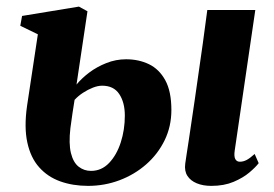

<svg xmlns="http://www.w3.org/2000/svg" viewBox="-20 -566 851 596"><path d="M636 11Q610 11 590.8 3Q571.5 -5 561.8 -20Q552 -35 555 -58Q556.5 -68.5 559.2 -86.5Q562 -104.5 565.8 -129.5Q569.5 -154.5 574.2 -186.2Q579 -218 584.5 -256Q590 -294 596.2 -337.8Q602.5 -381.5 609.5 -430.8Q616.5 -480 623.5 -535H772.5L708.5 -98Q706 -80 710.5 -72Q715 -64 724.5 -64Q735 -64 745.2 -69.2Q755.5 -74.5 770.5 -88L783 -59.5Q773.5 -47 754 -30.5Q734.5 -14 705 -1.5Q675.5 11 636 11ZM253.5 11Q206 11 167 -3Q128 -17 101.5 -46.8Q75 -76.5 64.8 -123.8Q54.5 -171 64 -237.5L97.5 -459.5L43 -486L48.5 -516.5L225 -545.5L251.5 -531L217.5 -303.5Q233.5 -323 257 -340.8Q280.5 -358.5 310 -370.2Q339.5 -382 371.5 -382Q410.5 -382 442.2 -366.8Q474 -351.5 493 -317Q512 -282.5 512 -224.5Q512 -173.5 491 -130.5Q470 -87.5 433.8 -55.8Q397.5 -24 351 -6.5Q304.5 11 253.5 11ZM262.5 -35.5Q295 -35.5 318.5 -60Q342 -84.5 354.8 -123.8Q367.5 -163 367.5 -207Q367.5 -248 350.2 -274Q333 -300 297 -300Q284 -300 268.5 -294Q253 -288 238 -278.2Q223 -268.5 211.5 -256Q208 -236 205 -214.5Q202 -193 198.5 -168Q193 -120 200.2 -90.8Q207.5 -61.5 224.2 -48.5Q241 -35.5 262.5 -35.5Z"/></svg>

Font: Merriweather 72pt ExtraBold
Style: Italic
Weight: 800
Italic angle: -7.8°
Version: Version 2.101